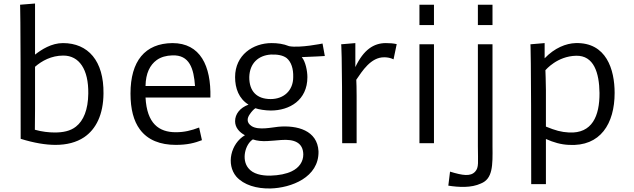

<svg xmlns="http://www.w3.org/2000/svg" viewBox="-20 -818 3625 1097"><path d="M98.1 -24.9C174.8 -1 241.7 9.8 296.9 9.8C361.3 9.8 416.5 -4.4 460.4 -33.7C529.3 -80.1 570.3 -164.1 571.3 -283.7C573.7 -470.2 483.4 -571.8 339.8 -571.8C274.4 -571.8 217.3 -535.2 180.2 -505.9V-797.9L94.7 -791C94.7 -791 98.1 -777.3 98.1 -24.9ZM179.2 -76.7C179.2 -76.7 180.2 -155.3 180.2 -195.3V-436.5C218.8 -470.2 273.4 -500.5 341.8 -500.5C432.6 -500.5 486.3 -421.4 484.4 -283.7C483.4 -190.9 457 -128.4 414.1 -94.7C381.8 -68.8 338.9 -61 292.5 -61C259.8 -61 218.8 -65.4 179.2 -76.7Z M778.8 -79.1C824.2 -17.1 896.5 9.8 984.4 9.8C1050.8 9.8 1091.8 -1 1133.8 -17.1L1117.7 -89.4C1072.8 -72.3 1033.2 -62.5 984.4 -62.5C888.2 -62.5 819.3 -111.8 811.5 -260.7H1182.1C1186.5 -441.9 1124.5 -571.8 965.3 -571.8C808.1 -570.3 725.6 -468.8 725.6 -283.7C725.6 -194.3 743.7 -126.5 778.8 -79.1ZM811.5 -326.7C812.5 -399.9 837.4 -447.3 875 -474.6C899.9 -492.7 931.2 -500.5 963.4 -501.5C1063.5 -506.3 1087.4 -424.8 1094.2 -326.7Z M1379.4 -45.4C1298.3 2.4 1271 120.6 1330.1 190.9C1373 239.3 1446.3 260.7 1526.4 258.8C1642.6 255.4 1803.2 196.3 1799.8 46.4C1793.5 -73.2 1678.2 -103.5 1570.3 -93.8C1533.7 -90.3 1457.5 -72.3 1418 -97.2C1386.2 -117.7 1392.1 -144.5 1407.7 -166C1418 -181.2 1430.2 -194.3 1439.5 -199.7C1456.1 -192.9 1497.1 -186.5 1527.3 -186.5C1633.8 -186.5 1736.3 -245.1 1736.3 -377.4C1736.3 -412.6 1725.6 -466.8 1704.1 -491.7C1768.6 -493.7 1835.9 -498 1835.9 -498L1822.8 -569.3C1822.8 -569.3 1692.4 -542.5 1631.8 -554.2C1599.6 -567.4 1565.9 -571.8 1531.7 -571.8C1425.8 -571.8 1323.2 -503.9 1323.2 -377.4C1323.2 -313 1344.7 -254.4 1399.9 -220.2C1350.6 -202.1 1323.2 -166 1323.2 -125.5C1323.2 -89.4 1347.2 -62.5 1379.4 -45.4ZM1526.4 -252C1447.3 -252 1403.3 -296.4 1404.3 -378.4C1406.7 -456.5 1456.1 -501.5 1527.3 -506.3C1564.9 -507.8 1596.2 -502.4 1617.7 -486.3C1644 -464.4 1656.7 -425.8 1655.3 -377.4C1655.3 -299.8 1600.6 -252 1526.4 -252ZM1424.8 -21.5C1474.6 -3.4 1536.6 -15.1 1586.4 -18.1C1661.1 -23.9 1711.9 -3.4 1712.9 64.5C1712.9 105 1689.9 140.1 1647 160.6C1615.7 175.8 1573.7 184.1 1525.4 185.5C1474.6 186.5 1424.8 175.8 1398.9 142.6C1357.9 92.8 1381.8 5.4 1424.8 -21.5Z M2017.6 0V-268.6C2017.6 -319.8 2016.6 -337.9 2015.6 -362.3C2049.3 -411.1 2098.6 -491.7 2175.8 -490.7C2193.4 -490.7 2211.4 -487.3 2228.5 -479L2246.6 -565.9C2227.5 -570.3 2208 -571.8 2184.6 -571.8C2115.2 -571.8 2057.1 -533.7 2010.3 -434.6V-571.8L1929.2 -564.9C1929.2 -564.9 1935.1 -554.2 1935.1 0Z M2376.5 -674.8H2459.5V-791H2376.5ZM2376.5 0H2459.5V-564.9H2376.5Z M2710.4 -674.8H2793.9V-791H2710.4ZM2710.4 17.1C2710.4 108.9 2717.3 138.2 2694.8 162.6C2668.9 190.9 2625.5 185.5 2551.3 162.6L2541.5 242.7C2601.1 252 2671.9 256.3 2727.5 230.5C2795.4 203.6 2795.4 128.4 2793.9 17.1V-564.9H2710.4Z M3099.1 -23.9C3142.6 -4.4 3184.6 7.8 3230 9.8C3410.6 20.5 3491.7 -111.8 3491.7 -287.1C3491.7 -421.4 3444.3 -576.2 3269.5 -571.8C3213.9 -570.3 3148.9 -544.4 3091.8 -484.9V-571.8L3010.7 -564.9C3010.7 -564.9 3015.1 -534.7 3015.1 233.9H3099.1ZM3099.1 -94.7V-302.7C3099.1 -343.8 3096.2 -417 3096.2 -417C3099.1 -419.4 3163.1 -497.1 3272 -499.5C3373 -501.5 3403.8 -402.3 3405.3 -287.1C3406.2 -155.3 3363.3 -54.2 3231 -61C3185.5 -63.5 3154.3 -72.3 3099.1 -94.7Z"/></svg>

Font: Duru Sans
Style: Regular
Weight: 400
Designer: Onur Yazıcıgil
Foundry: Onur Yazıcıgil
Version: Version 1.002